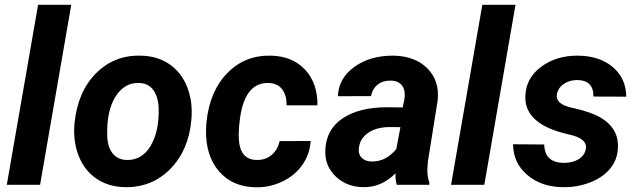

<svg xmlns="http://www.w3.org/2000/svg" viewBox="-20 -770 2657 800"><path d="M147 0H8.3L138.7 -750H276.9Z M565.9 -538.1Q635.7 -537.1 686.3 -502.2Q736.8 -467.3 760.5 -406Q784.2 -344.7 777.3 -270Q766.1 -144 689.7 -66.2Q613.3 11.7 501 9.8Q432.1 8.8 381.8 -25.6Q331.5 -60.1 307.6 -121.1Q283.7 -182.1 290.5 -255.9Q303.2 -386.7 379.4 -463.9Q455.6 -541 565.9 -538.1ZM426.8 -205.6Q427.7 -158.7 448.7 -131.6Q469.7 -104.5 507.8 -103.5Q571.3 -101.6 607.4 -161.9Q643.6 -222.2 641.1 -320.3Q639.2 -367.2 618.4 -395.3Q597.7 -423.3 559.1 -424.3Q497.6 -426.3 460.7 -366.5Q423.8 -306.6 426.8 -205.6Z M1048.3 -103.5Q1086.4 -102.5 1111.8 -124.3Q1137.2 -146 1145 -182.1L1274.4 -182.6Q1271 -127 1239.5 -82.5Q1208 -38.1 1155.5 -13.2Q1103 11.7 1044.9 10.3Q948.7 8.8 892.6 -56.2Q836.4 -121.1 838.4 -229L839.8 -255.9L840.3 -261.2Q853.5 -390.1 927.2 -465.6Q1001 -541 1109.4 -538.1Q1198.7 -536.1 1251.2 -479.7Q1303.7 -423.3 1302.7 -331.1H1174.3Q1174.3 -373.5 1155.8 -397.9Q1137.2 -422.4 1100.1 -424.3Q1001.5 -427.2 980.5 -280.3Q973.1 -227.1 975.1 -190.4Q980 -105 1048.3 -103.5Z M1633.3 0Q1627 -20 1627.9 -47.9Q1568.4 11.7 1493.2 9.8Q1423.8 8.8 1378.2 -35.4Q1332.5 -79.6 1335.4 -144.5Q1338.9 -231 1408 -277.1Q1477.1 -323.2 1593.3 -323.2L1657.7 -322.3L1664.6 -354Q1667.5 -370.1 1666 -384.8Q1663.6 -407.7 1648.7 -420.7Q1633.8 -433.6 1609.4 -434.1Q1577.1 -435.1 1554.7 -418.2Q1532.2 -401.4 1525.9 -369.6L1387.7 -369.1Q1391.1 -444.8 1457.3 -491.9Q1523.4 -539.1 1620.6 -538.1Q1710.4 -536.1 1761.2 -484.6Q1812 -433.1 1803.7 -352.1L1763.2 -99.1L1760.7 -67.9Q1759.8 -33.2 1769 -9.3L1768.6 0ZM1527.3 -97.2Q1586.9 -95.2 1631.3 -148.9L1648.4 -240.2L1600.6 -240.7Q1524.4 -238.8 1490.7 -194.3Q1478.5 -178.2 1475.6 -154.8Q1471.7 -128.4 1486.6 -113Q1501.5 -97.7 1527.3 -97.2Z M1998 0H1859.4L1989.7 -750H2127.9Z M2420.9 -148.9Q2428.7 -188 2366.7 -205.6L2322.3 -216.8Q2164.6 -260.3 2168.9 -370.1Q2171.4 -444.8 2235.1 -491.9Q2298.8 -539.1 2388.7 -538.1Q2478 -537.1 2533.2 -490.7Q2588.4 -444.3 2589.4 -367.2L2452.6 -367.7Q2453.6 -435.5 2385.3 -436.5Q2353 -436.5 2329.3 -420.4Q2305.7 -404.3 2300.3 -377Q2293 -337.9 2359.4 -321.8L2378.9 -317.4Q2446.3 -301.3 2481.9 -280.5Q2517.6 -259.8 2536.9 -229Q2556.2 -198.2 2554.7 -155.3Q2553.2 -105 2522.2 -67.4Q2491.2 -29.8 2437.3 -9.3Q2383.3 11.2 2323.7 9.8Q2235.8 8.8 2177.2 -40.8Q2118.7 -90.3 2117.7 -168.9L2247.6 -168Q2249.5 -92.3 2328.6 -91.3Q2366.7 -91.3 2391.4 -106.9Q2416 -122.6 2420.9 -148.9Z"/></svg>

Font: RobotoDraft
Style: Bold Italic
Weight: 700
Italic angle: -12°
Version: Version 2.001150; 2014